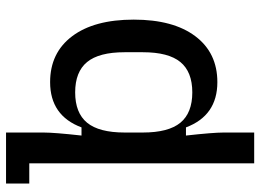

<svg xmlns="http://www.w3.org/2000/svg" viewBox="-133 -597 862 636"><g transform="rotate(-90 298.0 -279.0)"><path d="M75 -613H8V-690H177V-566Q177 -530 167 -440H194Q233 -544 344 -544Q441 -544 496 -471Q551 -398 551 -267Q551 -136 496 -63Q441 10 344 10Q233 10 194 -94H167Q177 -4 177 31V132H75ZM310 -73Q378 -73 410.5 -112.5Q443 -152 443 -237V-297Q443 -382 410.5 -421.5Q378 -461 310 -461Q242 -461 209.5 -421.5Q177 -382 177 -297V-237Q177 -152 209.5 -112.5Q242 -73 310 -73Z"/></g></svg>

Font: Mozilla Headline BETA
Style: Regular
Weight: 400
Designer: Studio DRAMA
Foundry: Studio DRAMA
Version: Version 0.100